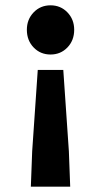

<svg xmlns="http://www.w3.org/2000/svg" viewBox="-20 -528 380 722"><path d="M96 174 101 41 122 -265H218L239 41L244 174ZM170 -323Q132 -323 106.5 -349.5Q81 -376 81 -416Q81 -455 106.5 -481.5Q132 -508 170 -508Q208 -508 233.5 -481.5Q259 -455 259 -416Q259 -376 233.5 -349.5Q208 -323 170 -323Z"/></svg>

Font: TypoPRO Source Sans Pro
Style: Bold
Weight: 700
Designer: Paul D. Hunt
Foundry: Adobe Systems Incorporated
Version: Version 2.020;PS 2.000;hotconv 1.0.86;makeotf.lib2.5.63406